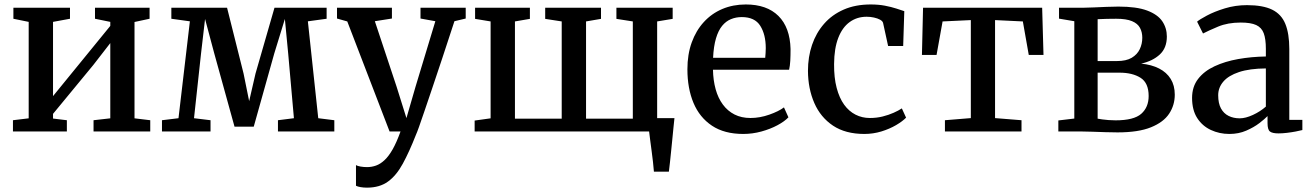

<svg xmlns="http://www.w3.org/2000/svg" viewBox="-20 -589 5876 860"><path d="M38 0V-50.5L108.5 -59V-491L40 -505V-554.5H293.5V-505L217.5 -491V-158.5L288 -245L474 -473V-491L405.5 -505V-554.5H650V-505L582.5 -490.5V-59L653 -50.5V0H399V-50.5L474 -59V-396L398 -298L217.5 -79V-58L279.5 -50.5V0Z M705.5 0V-50.5L779.5 -59.5L830.5 -493.5L747.5 -505V-554.5H997L1071 -259.5L1096 -136L1124.5 -259.5L1209.5 -554.5H1443V-505L1359 -493.5L1405.5 -59.5L1477.5 -50.5V0H1225V-50.5L1296.5 -59.5L1271 -347.5L1256 -504L1208.5 -349.5L1116.5 -21.5H1030.5L939.5 -350.5L898.5 -504L880.5 -349.5L849 -59.5L923 -50.5V0Z M1624 251.5Q1608.5 251.5 1595.2 249.2Q1582 247 1574.5 243V150.5Q1580.5 154.5 1594.8 157Q1609 159.5 1624 159.5Q1645 159.5 1664.5 152.5Q1684 145.5 1702.5 128.2Q1721 111 1738.8 79.8Q1756.5 48.5 1774 0H1725L1535.5 -493L1489.5 -506V-554.5H1735.5V-506L1659 -494L1756.5 -200.5L1800.5 -60L1841.5 -201.5L1930 -494L1863.5 -506V-554.5H2066V-506L2015.5 -494Q1986 -403.5 1961 -328.2Q1936 -253 1916 -193.8Q1896 -134.5 1881.2 -91.2Q1866.5 -48 1857 -21.2Q1847.5 5.5 1843 15Q1813 91.5 1784.2 144.2Q1755.5 197 1718 224.2Q1680.5 251.5 1624 251.5Z M2909 180Q2907.5 160 2904.8 136.2Q2902 112.5 2898.8 87.8Q2895.5 63 2892.5 40.2Q2889.5 17.5 2887.5 0L2843 -60H3001Q2999 -41 2996.5 -16.8Q2994 7.5 2991.5 34Q2989 60.5 2986.2 86.8Q2983.5 113 2981 137Q2978.5 161 2976 180ZM2106 0V-49L2177.5 -59V-493L2108 -504.5V-554.5H2353.5V-504.5L2286.5 -493V-57.5H2496V-493L2422 -504.5V-554.5H2672V-504.5L2605 -493V-57.5H2814.5V-493L2741 -504.5V-554.5H2993V-504.5L2923.5 -493V-59L2994.5 -49V0Z M3309 11Q3224.5 11 3169 -26Q3113.5 -63 3086.2 -128.2Q3059 -193.5 3059 -278.5Q3059 -345 3078.2 -398.5Q3097.5 -452 3132.5 -490.2Q3167.5 -528.5 3215.5 -548.8Q3263.5 -569 3320.5 -569Q3415 -569 3466.8 -517.5Q3518.5 -466 3521 -369.5Q3521 -339.5 3519.8 -316.8Q3518.5 -294 3514.5 -276.5H3173.5Q3174.5 -229 3185.5 -189.2Q3196.5 -149.5 3217.8 -120.8Q3239 -92 3270 -76.2Q3301 -60.5 3341.5 -60.5Q3383.5 -60.5 3426 -75.5Q3468.5 -90.5 3491.5 -108L3511.5 -63.5Q3494 -45 3462.2 -28Q3430.5 -11 3390.5 0Q3350.5 11 3309 11ZM3174 -330H3407.5Q3408.5 -339 3409.2 -351.5Q3410 -364 3410 -373.5Q3410 -434 3385.5 -473.2Q3361 -512.5 3302.5 -512.5Q3276.5 -512.5 3254 -503.2Q3231.5 -494 3214.5 -473.2Q3197.5 -452.5 3187 -417.2Q3176.5 -382 3174 -330Z M3851.5 11Q3767 11 3711.2 -26.2Q3655.5 -63.5 3627.5 -127.5Q3599.5 -191.5 3599 -271.5Q3599 -334 3617.2 -387.8Q3635.5 -441.5 3671 -482.2Q3706.5 -523 3759 -546Q3811.5 -569 3880 -569Q3915 -569 3943.8 -563.5Q3972.5 -558 3994.5 -550.8Q4016.5 -543.5 4030.5 -539L4025.5 -383H3958L3935.5 -486Q3933.5 -494.5 3922 -500.8Q3910.5 -507 3894.5 -510.5Q3878.5 -514 3862 -514Q3818.5 -514 3785.8 -490.2Q3753 -466.5 3734.8 -419.5Q3716.5 -372.5 3716 -302Q3715.5 -241 3727.5 -195.5Q3739.5 -150 3761 -120.2Q3782.5 -90.5 3812 -75.5Q3841.5 -60.5 3876 -60.5Q3906.5 -60.5 3933.5 -67.2Q3960.5 -74 3982.5 -83.8Q4004.5 -93.5 4019.5 -103.5L4038.5 -62Q4022.5 -45.5 3993.5 -28.5Q3964.5 -11.5 3927.8 -0.2Q3891 11 3851.5 11Z M4212.5 0V-50.5L4328.5 -60V-499L4202 -493L4175 -343H4109.5L4114.5 -554.5H4648L4654 -343H4588L4561.5 -493L4437 -499V-60L4555.5 -50.5V0Z M4985.5 4Q4961.5 4 4931.2 3Q4901 2 4873.5 1Q4846 0 4828.5 0H4720.5V-49.5L4792 -58V-494L4723.5 -505.5V-554.5H4837Q4854 -554.5 4880.2 -555.8Q4906.5 -557 4935.5 -558.2Q4964.5 -559.5 4989.5 -559.5Q5071 -559.5 5118.2 -541.8Q5165.5 -524 5186 -493.8Q5206.5 -463.5 5206.5 -425.5Q5206.5 -374 5174.8 -344.8Q5143 -315.5 5091.5 -304Q5138 -299.5 5171.8 -282.2Q5205.5 -265 5223.8 -235.5Q5242 -206 5242 -165Q5242 -118 5216.8 -79.8Q5191.5 -41.5 5135.2 -18.8Q5079 4 4985.5 4ZM4977 -50Q5058.5 -50 5091.8 -79.2Q5125 -108.5 5125 -159Q5125 -217.5 5088.8 -240.5Q5052.5 -263.5 4994.5 -263.5H4896.5V-57.5Q4904 -56 4916.8 -54.2Q4929.5 -52.5 4945.2 -51.2Q4961 -50 4977 -50ZM4896.5 -315.5H4982.5Q5024.5 -315.5 5049.2 -330.2Q5074 -345 5085.2 -368.8Q5096.5 -392.5 5096.5 -420Q5096.5 -445 5086.2 -464.2Q5076 -483.5 5050.5 -494.2Q5025 -505 4979.5 -505Q4958.5 -505 4937 -504.5Q4915.5 -504 4896.5 -503Z M5486.5 11Q5442 11 5403.8 -6.8Q5365.5 -24.5 5342.5 -60.2Q5319.5 -96 5319.5 -150.5Q5319.5 -200.5 5346.5 -235.5Q5373.5 -270.5 5420.2 -292.2Q5467 -314 5526.2 -324.5Q5585.5 -335 5650 -336V-370.5Q5650 -414.5 5640.5 -440Q5631 -465.5 5606.8 -476.8Q5582.5 -488 5537.5 -488Q5479.5 -488 5436 -469.8Q5392.5 -451.5 5368.5 -439L5342 -492Q5352.5 -501.5 5385.8 -519.2Q5419 -537 5466.2 -551.5Q5513.5 -566 5565.5 -566Q5636.5 -566 5678 -545.8Q5719.5 -525.5 5737.2 -482Q5755 -438.5 5755 -369.5V-52H5813.5V-6.5Q5802.5 -3.5 5784 0Q5765.5 3.5 5744.8 6Q5724 8.5 5706.5 8.5Q5679.5 8.5 5668.5 0.2Q5657.5 -8 5657.5 -37.5V-69Q5645 -56 5620.5 -37.2Q5596 -18.5 5562 -3.8Q5528 11 5486.5 11ZM5533 -59Q5559 -59 5592 -74.2Q5625 -89.5 5650 -111.5V-282.5Q5577 -282 5529.8 -266.2Q5482.5 -250.5 5459.5 -223.5Q5436.5 -196.5 5436.5 -162.5Q5436.5 -126 5449 -103.2Q5461.5 -80.5 5483.2 -69.8Q5505 -59 5533 -59Z"/></svg>

Font: Merriweather 20pt Medium
Style: Regular
Weight: 500
Version: Version 2.100